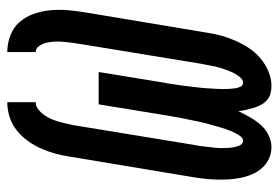

<svg xmlns="http://www.w3.org/2000/svg" viewBox="-142 -634 783 540"><g transform="rotate(-90 250.0 -363.5)"><path d="M279 8Q267 8 256.5 5Q246 2 238 -5.5Q230 -13 225 -22.5Q220 -32 217 -42.5Q214 -53 211.5 -63.5Q209 -74 208 -85Q200 -69 191 -53Q182 -37 170 -23Q158 -9 141 -0.5Q124 8 107 8Q90 8 74.5 1Q59 -6 48 -18.5Q37 -31 30.5 -46Q24 -61 20.5 -78Q17 -95 16 -112Q15 -129 15.5 -146.5Q16 -164 18 -181.5Q20 -199 23 -217L80 -559Q83 -580 88.5 -600Q94 -620 102.5 -639.5Q111 -659 124 -677Q137 -695 154 -708.5Q171 -722 191.5 -728.5Q212 -735 233 -735V-655Q222 -655 212.5 -647.5Q203 -640 196.5 -630.5Q190 -621 185.5 -610.5Q181 -600 178 -589Q175 -578 172.5 -567.5Q170 -557 168 -546L112 -204Q110 -195 109 -186Q108 -177 107 -168Q106 -159 105 -150Q104 -141 104 -132Q104 -123 104.5 -114.5Q105 -106 106.5 -97.5Q108 -89 112 -80.5Q116 -72 125 -72Q132 -72 137 -79Q142 -86 145.5 -92.5Q149 -99 152 -106Q155 -113 157.5 -120.5Q160 -128 162 -135Q164 -142 166 -149Q168 -156 170 -163.5Q172 -171 174 -178Q176 -185 177.5 -192.5Q179 -200 180.5 -207Q182 -214 183.5 -221.5Q185 -229 186.5 -236Q188 -243 189.5 -250.5Q191 -258 192 -265Q193 -272 194.5 -279.5Q196 -287 197 -294L227 -478H318L288 -294Q286 -286 285 -277.5Q284 -269 282.5 -260.5Q281 -252 280 -244Q279 -236 278 -227.5Q277 -219 276 -210.5Q275 -202 274 -194Q273 -186 272.5 -177.5Q272 -169 271.5 -161Q271 -153 270.5 -144.5Q270 -136 270 -128Q270 -120 270.5 -111.5Q271 -103 272 -95Q273 -87 276.5 -79.5Q280 -72 288 -72Q295 -72 300 -77Q305 -82 309 -88Q313 -94 316 -100Q319 -106 321.5 -112.5Q324 -119 326 -125Q328 -131 330 -137.5Q332 -144 333.5 -150.5Q335 -157 336 -163.5Q337 -170 338.5 -176Q340 -182 341 -189L397 -531Q399 -543 400.5 -555Q402 -567 403 -578.5Q404 -590 403.5 -601.5Q403 -613 400.5 -624Q398 -635 391.5 -645Q385 -655 374 -655V-735Q398 -735 420.5 -726.5Q443 -718 458 -701Q473 -684 481 -662Q489 -640 491.5 -616Q494 -592 492 -567Q490 -542 486 -518L429 -176Q426 -155 420.5 -134.5Q415 -114 406.5 -94.5Q398 -75 386 -56.5Q374 -38 357 -23.5Q340 -9 319.5 -0.5Q299 8 279 8Z"/></g></svg>

Font: Iosevka Slab Medium Oblique
Style: Regular
Weight: 500
Italic angle: -9°
Monospace: yes
Designer: Belleve Invis
Foundry: Belleve Invis
Version: Version 11.1.1; ttfautohint (v1.8.3)